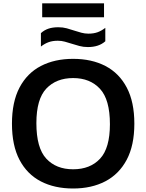

<svg xmlns="http://www.w3.org/2000/svg" viewBox="-20 -1094 856 1124"><path d="M408 9.5Q299.5 9.5 219 -32.2Q138.5 -74 94.2 -158.2Q50 -242.5 50 -370Q50 -497.5 94.5 -581.8Q139 -666 219.5 -707.8Q300 -749.5 408 -749.5Q517 -749.5 597.5 -707.5Q678 -665.5 722.2 -581.2Q766.5 -497 766.5 -370Q766.5 -243 721.8 -158.8Q677 -74.5 596.5 -32.5Q516 9.5 408 9.5ZM408 -103Q508 -103 565.8 -165Q623.5 -227 623.5 -367Q623.5 -511.5 565.2 -574.2Q507 -637 408 -637Q309.5 -637 251.2 -575.5Q193 -514 193 -373Q193 -228 250.8 -165.5Q308.5 -103 408 -103ZM494.5 -818.5Q468 -818.5 444.8 -824.8Q421.5 -831 400 -838Q379.5 -844.5 359.8 -850Q340 -855.5 318.5 -855.5Q288 -855.5 265 -847.2Q242 -839 219.5 -821.5V-900Q238.5 -917.5 263 -926Q287.5 -934.5 321.5 -934.5Q348 -934.5 371.2 -928.2Q394.5 -922 416 -914.5Q436.5 -908 456.2 -902.5Q476 -897 497.5 -897Q528 -897 551 -905.2Q574 -913.5 596.5 -931V-852.5Q559 -818.5 494.5 -818.5ZM227 -993V-1074.5H589V-993Z"/></svg>

Font: Encode Sans SmExp SmBold
Style: Regular
Weight: 600
Width: 6
Designer: Multiple Designers
Foundry: Impallari Type
Version: Version 3.002; ttfautohint (v1.8.3) -l 8 -r 50 -G 200 -x 14 